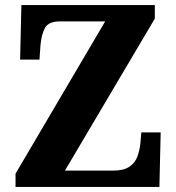

<svg xmlns="http://www.w3.org/2000/svg" viewBox="-20 -734 693 754"><path d="M41 0V-52L393 -650H216Q171 -650 157 -625Q143 -600 139 -557L135 -500H59L64 -714H588V-661L235 -64H424Q466 -64 488.5 -79.5Q511 -95 519.5 -119Q528 -143 531 -168L535 -214H611L606 0Z"/></svg>

Font: Noto Serif Ethiopic SemiCondensed ExtraBold
Style: Regular
Weight: 800
Width: 4
Designer: Monotype Design Team
Foundry: Monotype Imaging Inc.
Version: Version 2.102; ttfautohint (v1.8.4.7-5d5b)